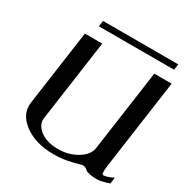

<svg xmlns="http://www.w3.org/2000/svg" viewBox="-194 -1037 1161 1198"><g transform="rotate(30 386.0 -437.5)"><path d="M772.5 -750 682.6 -110.4Q672.9 -42 688.5 -42Q713.9 -42 758.8 -64.5L752.9 -19.5Q694.3 0 667 0Q633.8 0 612.3 -4.9Q590.8 -9.8 584 -16.1Q577.1 -22.5 568.4 -27.3Q559.6 -32.2 546.9 -32.2Q544.9 -32.2 482.9 -16.1Q420.9 0 354.5 0Q223.6 0 141.6 -61Q59.6 -122.1 71.3 -208L147.5 -750H272.5L190.4 -167Q183.6 -115.2 232.9 -78.6Q282.2 -42 360.4 -42Q437.5 -42 498 -78.6Q558.6 -115.2 565.4 -167L647.5 -750ZM748 -875 742.2 -833H200.2L206.1 -875Z"/></g></svg>

Font: okolaks
Style: BoldItalic
Weight: 600
Width: 8
Italic angle: -8°
Version: Version 000.6.0